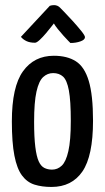

<svg xmlns="http://www.w3.org/2000/svg" viewBox="-20 -731 416 761"><path d="M184 10Q146.1 10 116.6 0.7Q87.2 -8.6 67.1 -35.6Q47.1 -62.6 37.1 -114.1Q27 -165.6 27 -249.9Q27 -387.4 71.3 -448.7Q115.5 -510 193.4 -510Q246.3 -510 280.7 -488.1Q315 -466.3 331.8 -410.3Q348.7 -354.2 348.7 -252.5Q348.7 -112.8 306.7 -51.4Q264.6 10 184 10ZM186.3 -58.7Q208.3 -58.7 224.9 -74.5Q241.5 -90.3 251 -132.3Q260.6 -174.3 260.6 -252Q260.6 -331.8 253 -372.5Q245.4 -413.3 230 -427.3Q214.6 -441.3 190.5 -441.3Q168.2 -441.3 151.1 -425.6Q134 -409.9 124.6 -368Q115.2 -326.2 115.2 -248.1Q115.2 -186.6 120 -148.6Q124.7 -110.6 133.5 -91.4Q142.2 -72.2 155.9 -65.4Q169.5 -58.7 186.3 -58.7ZM259.1 -560.6Q259.1 -560.6 250.8 -568.9Q242.5 -577.3 231.2 -589.9Q219.8 -602.6 209.2 -615.8Q198.6 -629 193.5 -638.1Q193.5 -638.1 184.6 -626.7Q175.8 -615.3 162.8 -599.8Q149.8 -584.4 137.6 -573Q125.3 -561.6 118.8 -561.6Q98.4 -561.6 84.8 -568.1Q71.3 -574.6 62.9 -584.9L177.4 -708Q185.2 -710.7 194.5 -710.7Q200.7 -710.7 207.1 -708.2Q213.5 -705.7 219.5 -699.1Q219.5 -699.1 234.3 -684Q249.1 -668.8 268.1 -647.9Q287.1 -626.9 301.9 -608.6Q316.8 -590.2 316.8 -583.7Q316.8 -573.3 298.9 -567Q281.1 -560.6 259.1 -560.6Z"/></svg>

Font: Yanone Kaffeesatz ExtraLight
Style: Regular
Weight: 200
Designer: Yanone (Cyrillic: Daniel Pouzeot, Huerta Tipografica, and Cyreal)
Foundry: Yanone
Version: Version 2.003